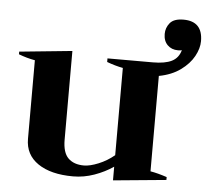

<svg xmlns="http://www.w3.org/2000/svg" viewBox="-50 -733 865 798"><g transform="rotate(5 382.0 -333.5)"><path d="M450 -45Q415 -21 371.5 -5.5Q328 10 283 10Q190 10 136.5 -26.5Q83 -63 83 -129V-457Q49 -463 15 -476V-487L235 -509V-139Q235 -85 258.5 -62Q282 -39 324 -39Q349 -39 384.5 -53.5Q420 -68 450 -93V-457Q418 -463 383 -476V-491H572Q623 -491 651 -505Q679 -519 688 -552Q683 -550 672 -550Q645 -550 628 -567Q611 -584 611 -613Q611 -639 627.5 -659Q644 -679 684 -679Q764 -679 764 -596Q764 -566 746 -533Q728 -500 691.5 -473.5Q655 -447 602 -437V-39Q632 -34 671 -21V-9L450 12Z"/></g></svg>

Font: Trirong Bold
Style: Regular
Weight: 700
Designer: Katatrad Team
Foundry: CadsonDemak
Version: Version 1.000